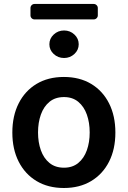

<svg xmlns="http://www.w3.org/2000/svg" viewBox="-20 -943 648 974"><path d="M42.6 -270.6Q42.6 -355.1 74.8 -418.7Q106.9 -482.2 165.5 -517.4Q224.1 -552.6 304 -552.6Q383.9 -552.6 442.5 -517.4Q501.1 -482.2 533.2 -418.7Q565.3 -355.1 565.3 -270.6Q565.3 -186.1 533.2 -122.9Q501.1 -59.7 442.5 -24.5Q383.9 10.7 304 10.7Q224.1 10.7 165.5 -24.5Q106.9 -59.7 74.8 -122.9Q42.6 -186.1 42.6 -270.6ZM435 -271Q435 -321 420.6 -361.7Q406.2 -402.3 377.1 -426.5Q348 -450.6 304.7 -450.6Q260.3 -450.6 231 -426.5Q201.7 -402.3 187.3 -361.7Q172.9 -321 172.9 -271Q172.9 -221.2 187.3 -180.8Q201.7 -140.3 231 -116.3Q260.3 -92.3 304.7 -92.3Q348 -92.3 377.1 -116.3Q406.2 -140.3 420.6 -180.8Q435 -221.2 435 -271ZM230.5 -718.4Q230.5 -747.5 252.5 -767.9Q274.5 -788.4 305 -788.4Q335.6 -788.4 357.4 -767.9Q379.3 -747.5 379.3 -718.4Q379.3 -689.6 357.4 -669.2Q335.6 -648.8 305 -648.8Q274.1 -648.8 252.3 -669.2Q230.5 -689.6 230.5 -718.4ZM455.3 -922.9H155.2Q146.7 -922.9 140.6 -916.9Q134.6 -910.9 134.6 -902.3V-865.1Q134.6 -856.5 140.6 -850.5Q146.7 -844.5 155.2 -844.5H455.3Q463.8 -844.5 470 -850.5Q476.2 -856.5 476.2 -865.1V-902.3Q476.2 -910.9 470 -916.9Q463.8 -922.9 455.3 -922.9Z"/></svg>

Font: DeltaSans SemiBold
Style: Regular
Weight: 600
Designer: Rasmus Andersson
Foundry: rsms
Version: Version 3.012